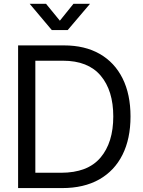

<svg xmlns="http://www.w3.org/2000/svg" viewBox="-20 -959 729 979"><path d="M296.9 0H122.1V-78.1H291Q426.8 -78.1 492.2 -155Q557.6 -231.9 557.6 -365.2Q557.6 -497.1 493.4 -573.2Q429.2 -649.4 300.8 -649.4H118.2V-727.5H306.6Q412.6 -727.5 488.5 -684.1Q564.5 -640.6 605 -559.3Q645.5 -478 645.5 -365.2Q645.5 -251.5 604.5 -169.7Q563.5 -87.9 485.6 -43.9Q407.7 0 296.9 0ZM160.2 -727.5V0H72.3V-727.5ZM214.8 -939.5 285.2 -853.5 354.5 -939.5H438.5V-939L325.2 -805.7H244.1L131.8 -939V-939.5Z"/></svg>

Font: Inter Khmer Looped
Style: Regular
Weight: 400
Designer: Rasmus Andersson, Sovichet Tep
Foundry: Anagata Design
Version: Version 1.000